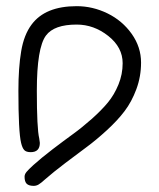

<svg xmlns="http://www.w3.org/2000/svg" viewBox="-20 -606 520 626"><path d="M40 -310.1Q40 -385.7 49.1 -439.2Q58.1 -492.7 83 -525.9Q127.4 -585.9 230 -585.9Q282.2 -585.9 330.6 -562.3Q378.9 -538.6 409.4 -495.6Q439.9 -452.6 439.9 -401.9Q439.9 -356.4 424.6 -315.2Q409.2 -273.9 386.2 -243.7Q363.3 -213.4 328.4 -181.4Q293.5 -149.4 262.7 -126.7Q231.9 -104 192.4 -74Q152.8 -43.9 127.9 -22Q112.8 -8.3 105.5 -4.2Q98.1 0 89.8 0Q74.2 0 67.1 -6.8Q60.1 -13.7 60.1 -29.8Q60.1 -37.6 66.2 -45.2Q72.3 -52.7 88.9 -67.9Q114.3 -90.8 151.6 -119.4Q189 -147.9 218 -168.9Q247.1 -189.9 278.8 -218Q310.5 -246.1 331.5 -271.5Q352.5 -296.9 366.2 -330.3Q379.9 -363.8 379.9 -399.9Q379.9 -451.7 333 -488.8Q286.1 -525.9 230 -525.9Q156.2 -525.9 129.9 -490.2Q100.1 -450.2 100.1 -310.1Q100.1 -187 107.9 -154.8Q109.9 -143.1 109.9 -140.1Q109.9 -109.9 80.1 -109.9Q65.4 -109.9 59.1 -116.7Q52.7 -123.5 48.8 -140.1Q40 -176.3 40 -310.1Z"/></svg>

Font: Pecita
Style: Book
Weight: 400
Width: 6
Version: Version 3.4.1